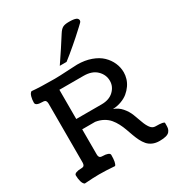

<svg xmlns="http://www.w3.org/2000/svg" viewBox="-233 -1171 1235 1331"><g transform="rotate(-30 384.0 -506.0)"><path d="M313 -788.1Q382.8 -890.6 436 -975.1Q452.6 -1001.5 469.2 -1011Q485.8 -1020.5 519.5 -1020.5Q558.6 -1020.5 575 -1013.4Q591.3 -1006.3 591.3 -990.7Q591.3 -983.9 584.7 -976.6Q578.1 -969.2 561 -954.1Q543.9 -939 533.7 -929.2Q516.6 -912.6 461.2 -865Q405.8 -817.4 367.2 -788.1ZM227.5 -411.6H430.7Q491.7 -411.6 526.9 -445.3Q562 -479 562 -524.4Q562 -573.7 525.1 -609.6Q488.3 -645.5 420.9 -645.5H227.5ZM55.2 -733.9Q119.6 -727.5 234.9 -727.5Q276.4 -727.5 338.6 -731.4Q400.9 -735.4 420.9 -735.4Q482.4 -735.4 532 -717.5Q581.5 -699.7 612.1 -670.2Q642.6 -640.6 658.7 -604Q674.8 -567.4 674.8 -527.8Q674.8 -502.9 667.2 -477.8Q659.7 -452.6 643.6 -429.4Q627.4 -406.2 605.2 -387.9Q583 -369.6 551 -357.7Q519 -345.7 482.4 -344.2Q519.5 -332 545.9 -301.5Q572.3 -271 585.7 -236.6Q599.1 -202.1 610.6 -169.2Q622.1 -136.2 638.2 -114.5Q654.3 -92.8 677.7 -92.8Q747.1 -92.8 747.1 -80.1V-62Q747.1 -45.4 744.6 -35.2Q742.2 -24.9 733.4 -13.4Q724.6 -2 704.6 3.7Q684.6 9.3 652.8 9.3Q621.6 9.3 597.9 -1.2Q574.2 -11.7 558.8 -29.5Q543.5 -47.4 531.7 -70.8Q520 -94.2 510.5 -120.6Q501 -147 491.5 -173.8Q481.9 -200.7 468.5 -226.3Q455.1 -252 437.7 -272.7Q420.4 -293.5 393.3 -308.6Q366.2 -323.7 331.1 -329.1H227.5V-129.4Q227.5 -122.1 228.3 -117.9Q229 -113.8 231.7 -108.4Q234.4 -103 241.2 -100.3Q248 -97.7 258.8 -97.7Q281.2 -97.7 297.4 -91.8Q313.5 -85.9 313.5 -74.2Q313.5 -9.3 297.4 5.4Q224.1 0 171.9 0Q127 0 55.2 5.4Q42 -2.4 35.6 -25.9Q29.3 -49.3 29.3 -74.2Q29.3 -85.9 45.4 -91.8Q61.5 -97.7 84 -97.7Q103 -97.7 108.9 -105.7Q114.7 -113.8 114.7 -128.4V-600.1Q114.7 -614.7 108.9 -622.8Q103 -630.9 84 -630.9Q29.3 -630.9 29.3 -656.2Q29.3 -680.2 35.6 -703.4Q42 -726.6 55.2 -733.9Z"/></g></svg>

Font: Coustard
Style: Regular
Weight: 400
Foundry: vernon adams
Version: Version 1.001